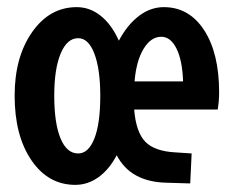

<svg xmlns="http://www.w3.org/2000/svg" viewBox="-20 -504 654 538"><path d="M307 -69Q286 -29 256 -7.5Q226 14 191 14Q115 14 68 -55Q21 -124 21 -236Q21 -344 70 -414Q119 -484 195 -484Q232 -484 262.5 -459.5Q293 -435 313 -390Q337 -435 369.5 -459.5Q402 -484 439 -484Q510 -484 552 -419.5Q594 -355 594 -245Q594 -233 593 -221Q592 -209 590 -197H356Q361 -134 387 -107Q413 -80 472 -77L517 -74L513 10L447 8Q397 7 362 -12Q327 -31 307 -69ZM132 -236Q132 -159 149.5 -116.5Q167 -74 199 -74Q228 -74 244.5 -116Q261 -158 261 -235Q261 -310 244.5 -353.5Q228 -397 199 -397Q168 -397 150 -354Q132 -311 132 -236ZM432 -401Q403 -401 382.5 -367.5Q362 -334 357 -276H493Q491 -335 474.5 -368Q458 -401 432 -401Z"/></svg>

Font: Intel One Mono Medium
Style: Regular
Weight: 500
Monospace: yes
Designer: Fred Shallcrass
Foundry: Frere-Jones Type LLC
Version: Version 1.400;hotconv 1.1.0;makeotfexe 2.6.0;FJTRelease1.4